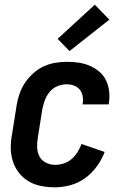

<svg xmlns="http://www.w3.org/2000/svg" viewBox="-20 -792 540 820"><path d="M215 8Q185 8 156 2.5Q127 -3 102.5 -17.5Q78 -32 60.5 -54.5Q43 -77 34.5 -104.5Q26 -132 26 -162Q26 -192 32 -222L51 -342Q55 -367 63.5 -391.5Q72 -416 86.5 -438Q101 -460 121.5 -478.5Q142 -497 165.5 -508Q189 -519 214.5 -523.5Q240 -528 265 -528Q290 -528 315 -524.5Q340 -521 362.5 -511.5Q385 -502 403.5 -486.5Q422 -471 432.5 -449.5Q443 -428 446 -403Q449 -378 445 -352Q445 -350 444.5 -348.5Q444 -347 444 -346H332Q333 -347 333 -347.5Q333 -348 333 -349Q336 -365 333 -381.5Q330 -398 320.5 -409.5Q311 -421 296 -426.5Q281 -432 265 -432Q245 -432 225.5 -424Q206 -416 192.5 -400Q179 -384 172 -365Q165 -346 161 -327L142 -207Q138 -185 138.5 -164Q139 -143 148 -125Q157 -107 175.5 -97.5Q194 -88 215 -88Q234 -88 252.5 -94Q271 -100 286 -113Q301 -126 311.5 -143Q322 -160 328 -177L427 -143Q415 -111 394 -82Q373 -53 344.5 -32Q316 -11 282 -1.5Q248 8 215 8ZM277 -574 226 -626 385 -772 447 -708Z"/></svg>

Font: Iosevka SS04
Style: Bold Italic
Weight: 700
Italic angle: -9°
Monospace: yes
Designer: Belleve Invis
Foundry: Belleve Invis
Version: Version 19.0.0; ttfautohint (v1.8.4)